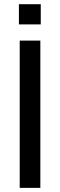

<svg xmlns="http://www.w3.org/2000/svg" viewBox="-20 -907 290 927"><path d="M174.8 0Q149.4 0 75.2 0Q75.2 -33.2 75.2 -84Q75.2 -233.4 75.2 -533.2Q75.2 -578.1 75.2 -710.9Q100.6 -710.9 174.8 -710.9Q174.8 -533.2 174.8 0ZM176.8 -789.1Q150.4 -789.1 71.3 -789.1Q71.3 -794.9 71.3 -813.5Q71.3 -832 71.3 -886.7Q97.7 -886.7 176.8 -886.7Q176.8 -862.3 176.8 -789.1Z"/></svg>

Font: Noto Sans Hebrew DECATHLON 
Style: Regular
Weight: 400
Designer: Monotype Design team
Version: Version 1.03 uh